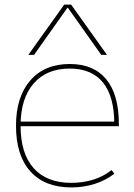

<svg xmlns="http://www.w3.org/2000/svg" viewBox="-20 -810 588 840"><path d="M292 10Q176 10 113 -60Q50 -130 50 -260Q50 -386 112.5 -458Q175 -530 285 -530Q390 -530 445 -463Q500 -396 500 -268Q500 -264 500 -263Q500 -262 500 -258H60V-278H490L480 -268Q480 -388 430.5 -449Q381 -510 285 -510Q184 -510 127 -444.5Q70 -379 70 -260Q70 -138 127.5 -74Q185 -10 292 -10Q343 -10 388 -24Q433 -38 468 -66L480 -50Q443 -21 394.5 -5.5Q346 10 292 10ZM104 -570 261 -790H291L448 -570H423L277 -776H275L129 -570Z"/></svg>

Font: M PLUS 2 Thin
Style: Regular
Weight: 100
Designer: Coji Morishita
Foundry: UNDERFOREST DESIGN
Version: Version 1.001